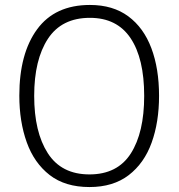

<svg xmlns="http://www.w3.org/2000/svg" viewBox="-20 -745 721 775"><path d="M622 -358Q622 -252 592 -169Q562 -86 499.5 -38Q437 10 341 10Q243 10 180.5 -38.5Q118 -87 88 -170.5Q58 -254 58 -359Q58 -529 130 -627Q202 -725 343 -725Q436 -725 498 -679Q560 -633 591 -550.5Q622 -468 622 -358ZM118 -358Q118 -212 173 -126.5Q228 -41 341 -41Q454 -41 508 -125.5Q562 -210 562 -358Q562 -509 507 -591Q452 -673 343 -673Q229 -673 173.5 -588.5Q118 -504 118 -358Z"/></svg>

Font: Noto Sans Lao SemiCondensed Light
Style: Regular
Weight: 300
Width: 4
Designer: Monotype Design Team
Foundry: Monotype Imaging Inc.
Version: Version 2.003; ttfautohint (v1.8.4.7-5d5b)